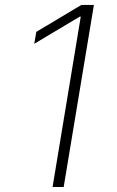

<svg xmlns="http://www.w3.org/2000/svg" viewBox="-20 -747 466 767"><path d="M355.1 -727.3 234.4 0H190L302.6 -680.4H298.3L116.8 -572.1L125 -619.7L305 -727.3Z"/></svg>

Font: Inter Extra Light  BETA
Style: Italic
Weight: 200
Italic angle: 9.39999°
Designer: Rasmus Andersson
Foundry: rsms
Version: Version 3.011;git-f93a4a705